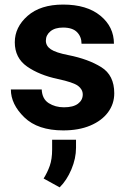

<svg xmlns="http://www.w3.org/2000/svg" viewBox="-20 -558 555 836"><path d="M340.3 -146.5Q340.3 -168.9 319.6 -184.3Q298.8 -199.7 232.4 -213.9Q151.4 -231 97.9 -268.3Q44.4 -305.7 44.4 -374Q44.4 -439.9 100.3 -489Q156.2 -538.1 254.9 -538.1Q357.9 -538.1 417 -489.7Q476.1 -441.4 476.1 -367.7H335Q335 -397.9 315.4 -418Q295.9 -438 254.4 -438Q219.2 -438 199.5 -421.6Q179.7 -405.3 179.7 -380.9Q179.7 -357.9 201.4 -343.3Q223.1 -328.6 278.3 -317.9Q364.3 -300.8 420.9 -265.6Q477.5 -230.5 477.5 -151.9Q477.5 -105.5 450.2 -68.8Q422.9 -32.2 373 -11.2Q323.2 9.8 255.4 9.8Q144.5 9.8 85.9 -47.1Q27.3 -104 27.3 -168.5H161.6Q163.6 -127 192.1 -108.9Q220.7 -90.8 258.3 -90.8Q298.8 -90.8 319.6 -106.4Q340.3 -122.1 340.3 -146.5ZM311 50.3V85.4Q311 131.8 290.8 179.7Q270.5 227.5 239.7 257.8L169.9 219.2Q186.5 192.9 196.8 163.6Q207 134.3 207 92.8V50.3Z"/></svg>

Font: RobotoDEMO
Style: Regular
Weight: 400
Designer: Christian Robertson
Foundry: Google
Version: Version 2.136